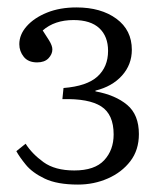

<svg xmlns="http://www.w3.org/2000/svg" viewBox="-20 -859 439 517"><path d="M190 -362Q134 -362 100.5 -378Q67 -394 49.5 -415.5Q32 -437 24 -452L49 -472Q66 -445 97 -422.5Q128 -400 180 -400Q235 -400 260.5 -427.5Q286 -455 286 -497Q286 -551 252.5 -572.5Q219 -594 148 -592L151 -622Q214 -627 242.5 -653Q271 -679 271 -722Q271 -761 247.5 -783Q224 -805 178 -805Q127 -805 95 -777Q103 -765 112 -750.5Q121 -736 121 -726Q121 -713 110.5 -702Q100 -691 80 -691Q56 -691 44 -706Q32 -721 32 -740Q32 -766 52 -788.5Q72 -811 106.5 -825Q141 -839 186 -839Q252 -839 293.5 -808.5Q335 -778 335 -725Q335 -685 308.5 -655.5Q282 -626 237 -615V-613Q291 -603 322.5 -576.5Q354 -550 354 -498Q354 -455 331 -425Q308 -395 270.5 -378.5Q233 -362 190 -362Z"/></svg>

Font: Literata 36pt Light
Style: Regular
Weight: 300
Designer: Latin by Veronika Burian and Jose Scaglione. Greek by Irene Vlachou. Cyrillic by Vera Evstafieva.
Foundry: TypeTogether
Version: Version 3.002